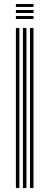

<svg xmlns="http://www.w3.org/2000/svg" viewBox="-20 -940 247 960"><path d="M130 0V-800H147.5V0ZM59.5 0V-800H77V0ZM94.8 0V-800H112.2V0ZM59.5 -905V-920H147.8V-905ZM59.5 -875V-890H147.8V-875ZM59.5 -845V-860H147.8V-845Z"/></svg>

Font: Big Shoulders Inline Text Medium
Style: Regular
Weight: 500
Designer: Patric King
Foundry: XO Type Co
Version: Version 1.000